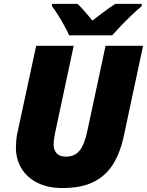

<svg xmlns="http://www.w3.org/2000/svg" viewBox="-20 -947 748 977"><path d="M297.9 9.8Q223.6 9.8 170.4 -16.8Q117.2 -43.5 89.1 -90.3Q61 -137.2 61 -196.8Q61 -211.9 62.5 -229.7Q64 -247.6 66.9 -263.2L164.1 -713.9H355L259.8 -268.1Q256.8 -253.9 254.9 -239.3Q252.9 -224.6 252.9 -211.9Q252.9 -182.6 269 -166.3Q285.2 -149.9 315.9 -149.9Q358.9 -149.9 383.8 -179.2Q408.7 -208.5 423.8 -277.8L517.1 -713.9H708L610.8 -258.8Q592.8 -171.9 555.7 -112.1Q518.6 -52.2 456.1 -21.2Q393.6 9.8 297.9 9.8ZM332 -767.1Q322.3 -789.1 307.1 -816.4Q292 -843.8 275.6 -870.1Q259.3 -896.5 244.1 -916V-927.2H374Q385.3 -918 399.4 -901.9Q413.6 -885.7 427.5 -869.6Q441.4 -853.5 450.2 -842.3Q478 -863.8 507.1 -885.7Q536.1 -907.7 566.9 -927.2H701.2V-916Q676.3 -895 648.4 -868.4Q620.6 -841.8 595.2 -815.2Q569.8 -788.6 550.3 -767.1Z"/></svg>

Font: Open Sans ExtraBold
Style: Italic
Weight: 800
Italic angle: -12°
Designer: Monotype Design Team
Foundry: Monotype Imaging Inc.
Version: Version 3.000; ttfautohint (v1.8.4)